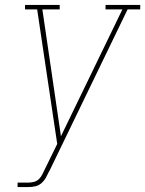

<svg xmlns="http://www.w3.org/2000/svg" viewBox="-20 -755 586 775"><path d="M51 0V-18H95Q106 -18 117.5 -21Q129 -24 137.5 -32.5Q146 -41 151 -51.5Q156 -62 161 -72L211 -174L130 -717H81V-735H221V-717H151L226 -205L474 -717H406V-735H546V-717H495L179 -64H178Q178 -63 178 -63Q178 -63 178 -63Q172 -50 165 -37.5Q158 -25 147 -15.5Q136 -6 122.5 -3Q109 0 95 0Z"/></svg>

Font: Iosevka Slab Thin Oblique
Style: Regular
Weight: 100
Italic angle: -9°
Monospace: yes
Designer: Belleve Invis
Foundry: Belleve Invis
Version: Version 11.1.0; ttfautohint (v1.8.3)